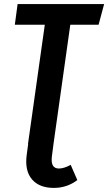

<svg xmlns="http://www.w3.org/2000/svg" viewBox="-20 -711 534 948"><path d="M244.1 0 235.8 64.9Q230 121.1 271 121.1Q295.4 121.1 329.1 103L361.8 178.2Q310.5 216.8 246.1 216.8Q173.8 216.8 137.7 174.3Q101.6 131.8 111.8 54.2L119.1 0H118.2L201.2 -588.9H53.2L66.9 -690.9H494.1L466.8 -588.9H327.1Z"/></svg>

Font: Fira Sans Compressed Medium
Style: Italic
Weight: 500
Width: 3
Italic angle: -8°
Designer: Carrois Corporate & Edenspiekermann AG
Foundry: Carrois Corporate GbR & Edenspiekermann AG
Version: Version 4.203;PS 004.203;hotconv 1.0.88;makeotf.lib2.5.64775